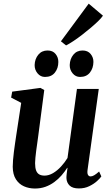

<svg xmlns="http://www.w3.org/2000/svg" viewBox="-20 -1048 622 1078"><path d="M176 10.5Q143 10.5 115 -1.8Q87 -14 69.5 -41Q52 -68 51.5 -111.5Q51.5 -128 53.2 -149.5Q55 -171 58 -195.2Q61 -219.5 64.5 -243Q68 -266.5 71 -287L99 -470.5L42.5 -500L48.5 -533.5L207 -554.5L228.5 -542.5L195 -287Q192.5 -266.5 189.2 -244.5Q186 -222.5 183.2 -201.5Q180.5 -180.5 178.8 -162.5Q177 -144.5 177 -132Q177 -105.5 183 -90.2Q189 -75 200.8 -68.5Q212.5 -62 230 -62Q254 -62 277.8 -76Q301.5 -90 322.5 -112.8Q343.5 -135.5 359 -161L412 -548.5H534.5L471.5 -93.5Q469 -75 474 -66.2Q479 -57.5 488.5 -57.5Q497.5 -57.5 508.5 -63.8Q519.5 -70 536.5 -85L549 -57.5Q542.5 -47.5 525 -31.5Q507.5 -15.5 481.5 -2.8Q455.5 10 423 10Q387.5 10 370.8 -6.2Q354 -22.5 353 -48.5Q353 -51.5 353.2 -58Q353.5 -64.5 354.5 -72.8Q355.5 -81 356.8 -89.5Q358 -98 359 -105L357.5 -106Q343.5 -84 325.5 -63.2Q307.5 -42.5 284.8 -25.8Q262 -9 235 0.8Q208 10.5 176 10.5ZM232.5 -616Q207.5 -616 190.8 -636.2Q174 -656.5 174.5 -683Q175.5 -717 195 -740.8Q214.5 -764.5 247 -764.5Q276.5 -764.5 292.2 -744.8Q308 -725 307.5 -700Q307.5 -665 288.2 -640.5Q269 -616 232.5 -616ZM429.5 -616Q404.5 -616 387.8 -636.2Q371 -656.5 371.5 -683Q372.5 -717 391.8 -740.8Q411 -764.5 443.5 -764.5Q473 -764.5 489 -744.8Q505 -725 504.5 -700Q504 -665 484.8 -640.5Q465.5 -616 429.5 -616ZM322 -816 478 -1027.5 558 -960Q550.5 -948.5 532.8 -931Q515 -913.5 491.5 -893.5Q468 -873.5 442.5 -853.8Q417 -834 393 -818Q369 -802 351 -793Z"/></svg>

Font: Merriweather 48pt SemiBold
Style: Italic
Weight: 600
Italic angle: -7.8°
Designer: Eben Sorkin
Foundry: Eben Sorkin
Version: Version 2.101